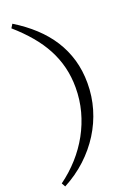

<svg xmlns="http://www.w3.org/2000/svg" viewBox="-192 -790 700 1051"><g transform="rotate(-20 158.0 -265.0)"><path d="M-17.1 181.2Q40 139.6 86.2 88.1Q132.3 36.6 165.3 -23.2Q198.2 -83 216.1 -149.4Q233.9 -215.8 233.9 -287.1Q233.9 -349.1 220 -405.5Q206.1 -461.9 178.5 -513.9Q150.9 -565.9 109.6 -614.7Q68.4 -663.6 14.2 -710.9L27.8 -732.9Q93.3 -692.9 144.5 -645.5Q195.8 -598.1 231 -543Q266.1 -487.8 284.7 -424.1Q303.2 -360.4 303.2 -287.1Q303.2 -210.9 282.2 -139.2Q261.2 -67.4 221.4 -4.2Q181.6 59.1 124.5 112.1Q67.4 165 -4.9 203.1Z"/></g></svg>

Font: Simonetta
Style: Regular
Weight: 400
Designer: Gayaneh Bagdasaryan
Foundry: BrownFox
Version: Version 1.001